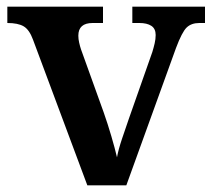

<svg xmlns="http://www.w3.org/2000/svg" viewBox="-20 -556 636 576"><path d="M79 -437Q68 -467 51 -477Q34 -487 2 -487V-536H289V-487H258Q215 -487 215 -449Q215 -439 217.5 -428Q220 -417 223 -408L291 -219Q303 -185 314 -147.5Q325 -110 331 -84Q335 -107 346.5 -141Q358 -175 367 -201L437 -400Q441 -413 444 -426Q447 -439 447 -451Q447 -470 434 -478.5Q421 -487 398 -487H377V-536H595V-487H578Q554 -487 540 -473.5Q526 -460 508 -412L359 0H242Z"/></svg>

Font: Noto Serif Toto SemiBold
Style: Regular
Weight: 600
Designer: Monotype Design Team
Foundry: Monotype Imaging Inc.
Version: Version 2.001; ttfautohint (v1.8.4.7-5d5b)